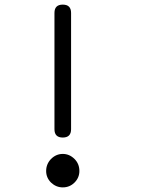

<svg xmlns="http://www.w3.org/2000/svg" viewBox="-20 -812 665 832"><path d="M252 -145C232.7 -145 215.7 -137.7 201 -123C187 -108.3 180 -91 180 -71C180 -51.7 187 -35 201 -21C215.7 -7 232.7 0 252 0C272 0 289 -7 303 -21C317 -35 324 -51.7 324 -71C324 -91.7 317 -109 303 -123C288.3 -137.7 271.3 -145 252 -145ZM288 -252V-756C288 -780 276 -792 252 -792C228 -792 216 -780 216 -756V-378V-252C216 -228 228 -216 252 -216C276 -216 288 -228 288 -252Z"/></svg>

Font: Semi-Coder
Style: Regular
Weight: 400
Version: 0.1000